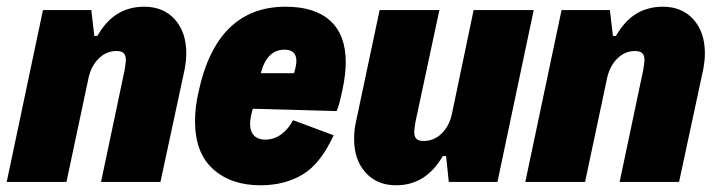

<svg xmlns="http://www.w3.org/2000/svg" viewBox="-32 -542 2136 572"><path d="M96 -512H240L249 -435H258Q284 -480 318.5 -501Q353 -522 398 -522Q455 -522 489 -484Q523 -446 523 -383Q523 -363 518 -335L446 0H269L339 -332Q343 -356 343 -362Q343 -377 336.5 -383.5Q330 -390 315 -390Q285 -390 262.5 -368Q240 -346 232 -311L166 0H-12Z M998 -357Q998 -322 989 -278Q987 -268 982 -246.5Q977 -225 971 -211L721 -218Q713 -189 713 -174Q713 -150 725 -138Q737 -126 758 -126Q784 -126 805.5 -141.5Q827 -157 841 -184L962 -139Q923 -54 869.5 -22Q816 10 744 10Q656 10 602.5 -38.5Q549 -87 549 -181Q549 -222 559 -266Q613 -522 819 -522Q906 -522 952 -480Q998 -438 998 -357ZM745 -324H844Q851 -347 851 -360Q851 -394 816 -394Q763 -394 745 -324Z M1450 0H1305L1297 -77H1287Q1237 10 1148 10Q1091 10 1057 -28Q1023 -66 1023 -127Q1023 -156 1028 -177L1099 -512H1277L1206 -180Q1202 -156 1202 -150Q1202 -135 1208.5 -128.5Q1215 -122 1230 -122Q1261 -122 1283.5 -144Q1306 -166 1314 -201L1379 -512H1558Z M1641 -512H1785L1794 -435H1803Q1829 -480 1863.5 -501Q1898 -522 1943 -522Q2000 -522 2034 -484Q2068 -446 2068 -383Q2068 -363 2063 -335L1991 0H1814L1884 -332Q1888 -356 1888 -362Q1888 -377 1881.5 -383.5Q1875 -390 1860 -390Q1830 -390 1807.5 -368Q1785 -346 1777 -311L1711 0H1533Z"/></svg>

Font: Decalotype Black Italic
Style: Regular
Weight: 900
Italic angle: -12°
Designer: Alfredo Marco Pradil
Foundry: Alfredo Marco Pradil
Version: Version 1.0